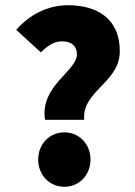

<svg xmlns="http://www.w3.org/2000/svg" viewBox="-20 -702 518 734"><path d="M152 -244H302C292 -354 438 -386 438 -506C438 -632 350 -682 240 -682C160 -682 91 -644 42 -588L136 -502C162 -526 184 -544 218 -544C248 -544 274 -530 274 -494C274 -430 132 -374 152 -244ZM226 12C284 12 326 -34 326 -92C326 -150 284 -196 226 -196C168 -196 126 -150 126 -92C126 -34 168 12 226 12Z"/></svg>

Font: Giro Sans Black
Style: Regular
Weight: 900
Designer: Paul D. Hunt
Foundry: Adobe Systems Incorporated
Version: Version 1.000;PS 1.0;hotconv 1.0.88;makeotf.lib2.5.647800